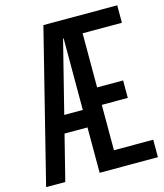

<svg xmlns="http://www.w3.org/2000/svg" viewBox="-118 -889 836 977"><g transform="rotate(-15 300.0 -400.0)"><path d="M3 0 203 -800H592V-708H385V-423H522V-331H385V-92H592V0H285V-708H282L104 0ZM100 -239 124 -331H363V-239Z"/></g></svg>

Font: Victor Mono
Style: Bold
Weight: 700
Monospace: yes
Designer: Rune Bjørnerås
Version: Version 1.561;gftools[0.9.30]